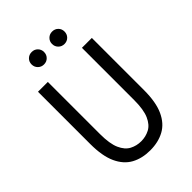

<svg xmlns="http://www.w3.org/2000/svg" viewBox="-258 -1006 1131 1131"><g transform="rotate(-45 308.0 -440.0)"><path d="M308 12Q240.5 12 190.2 -15.5Q140 -43 112 -103.8Q84 -164.5 84 -265V-700H166V-265Q166 -185 185.5 -141.2Q205 -97.5 237.5 -80.5Q270 -63.5 308 -63.5Q346 -63.5 378.5 -80.5Q411 -97.5 430.5 -141.2Q450 -185 450 -265V-700H532.5V-265Q532.5 -165 504.5 -104Q476.5 -43 426 -15.5Q375.5 12 308 12ZM223 -788.5Q201 -788.5 186 -803.5Q171 -818.5 171 -840.5Q171 -862.5 186 -877.2Q201 -892 223 -892Q245.5 -892 260.2 -877.2Q275 -862.5 275 -840.5Q275 -818.5 260.2 -803.5Q245.5 -788.5 223 -788.5ZM393.5 -788.5Q371.5 -788.5 356.5 -803.5Q341.5 -818.5 341.5 -840.5Q341.5 -862.5 356.5 -877.2Q371.5 -892 393.5 -892Q416 -892 430.8 -877.2Q445.5 -862.5 445.5 -840.5Q445.5 -818.5 430.8 -803.5Q416 -788.5 393.5 -788.5Z"/></g></svg>

Font: Overpass Mono
Style: Regular
Weight: 400
Designer: Delve Withrington, Dave Bailey
Foundry: Delve Fonts LLC
Version: Version 4.000